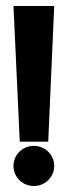

<svg xmlns="http://www.w3.org/2000/svg" viewBox="-20 -610 216 641"><path d="M25 -56C25 -18 56 11 93 11C130 11 161 -18 161 -56C161 -94 130 -123 93 -123C56 -123 25 -94 25 -56ZM25 -590 46 -137H141L161 -590Z"/></svg>

Font: Charger Sport
Style: BlkExt
Weight: 900
Designer: Jasper
Foundry: Cannot Into Space Fonts
Version: Version 1.1